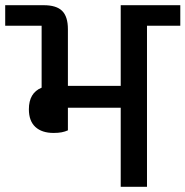

<svg xmlns="http://www.w3.org/2000/svg" viewBox="-40 -718 713 738"><path d="M166 -207Q121 -207 96 -230Q71 -253 71 -298Q71 -361 120 -381V-619H-20V-698H128Q177 -698 199 -676Q221 -654 221 -606V-388H424V-698H653V-619H525V0H424V-304H221V-217Q210 -212 197 -209.5Q184 -207 166 -207Z"/></svg>

Font: IBM Plex Sans Devanagari Medium
Style: Regular
Weight: 500
Designer: Mike Abbink, Paul van der Laan, Pieter van Rosmalen, Erin McLaughlin
Foundry: Bold Monday
Version: Version 1.1